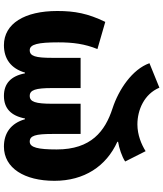

<svg xmlns="http://www.w3.org/2000/svg" viewBox="55 -658 853 1004"><g transform="rotate(-90 482.0 -156.5)"><path d="M525 250 653 198C621 108 515 37 417 5C297 -34 202 -107 202 -287C202 -384 212 -428 243 -428C274 -428 283 -398 283 -310V-162H441V-310C441 -398 451 -428 482 -428C513 -428 523 -398 523 -310V-162H681V-310C681 -398 690 -428 721 -428C752 -428 762 -384 762 -278C762 -202 754 -141 727 -74L869 -33C913 -124 926 -192 926 -284C926 -455 860 -563 747 -563C676 -563 625 -526 604 -453H600C586 -526 547 -563 482 -563C417 -563 378 -526 364 -453H360C339 -526 288 -563 217 -563C104 -563 38 -455 38 -299C38 -143 114 -28 242 30V34C210 39 164 54 139 71L193 178C228 156 278 135 333 135C409 135 492 171 525 250Z"/></g></svg>

Font: Noto Sans Georgian ExtraCondensed Black
Style: Regular
Weight: 900
Width: 2
Designer: Monotype Design Team, Akaki Razmadze
Foundry: Google LLC
Version: Version 2.005